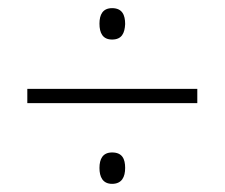

<svg xmlns="http://www.w3.org/2000/svg" viewBox="-20 -588 551 471"><path d="M255 -491C279 -491 286 -507 287 -529C287 -551 280 -568 255 -568C232 -568 224 -552 224 -530C224 -507 232 -491 255 -491ZM47 -335H464V-370H47ZM255 -137C279 -137 287 -154 287 -176C287 -198 280 -214 255 -214C232 -214 224 -198 224 -176C224 -154 232 -137 255 -137Z"/></svg>

Font: Noto Sans Malayalam SemiCondensed ExtraLight
Style: Regular
Weight: 200
Width: 4
Designer: Jelle Bosma - Monotype Design Team
Foundry: Monotype Imaging Inc.
Version: Version 2.104